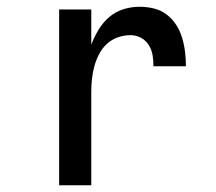

<svg xmlns="http://www.w3.org/2000/svg" viewBox="-20 -548 640 568"><path d="M155 0V-520H250V-416Q259 -439 271.5 -460Q284 -481 302.5 -497Q321 -513 344.5 -520.5Q368 -528 393 -528Q414 -528 435 -523Q456 -518 473 -505Q490 -492 501.5 -474Q513 -456 519 -435.5Q525 -415 527.5 -394Q530 -373 530 -352H434Q434 -368 431.5 -384Q429 -400 420.5 -414Q412 -428 397.5 -436Q383 -444 366 -444Q347 -444 328.5 -437.5Q310 -431 296 -418Q282 -405 273 -387.5Q264 -370 259 -351.5Q254 -333 252 -314Q250 -295 250 -276V0Z"/></svg>

Font: Zed Mono Medium Extended
Style: Regular
Weight: 500
Width: 7
Monospace: yes
Designer: Belleve Invis
Foundry: Belleve Invis
Version: Version 1.0.0; ttfautohint (v1.8.4)